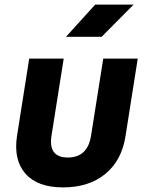

<svg xmlns="http://www.w3.org/2000/svg" viewBox="-20 -805 640 835"><path d="M254 10Q143 10 90.5 -50Q38 -110 54 -214L107 -550H257L204 -215Q189 -120 275 -120Q361 -120 376 -215L429 -550H579L526 -214Q510 -108 438.5 -49Q367 10 254 10ZM267 -645 394 -785H561L422 -645Z"/></svg>

Font: JetBrains Mono NL ExtraBold
Style: Italic
Weight: 800
Italic angle: -9°
Monospace: yes
Designer: Philipp Nurullin, Konstantin Bulenkov
Foundry: JetBrains
Version: Version 2.305; ttfautohint (v1.8.4.7-5d5b)